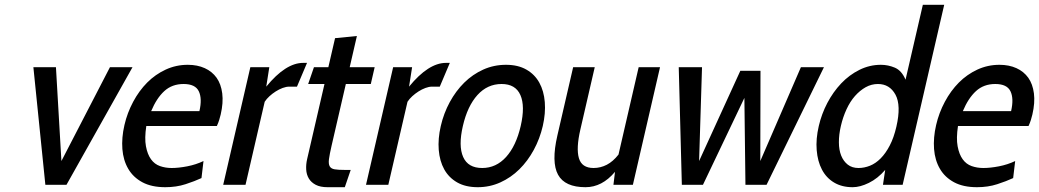

<svg xmlns="http://www.w3.org/2000/svg" viewBox="-20 -770 4329 800"><path d="M257 0 532.1 -490H438.1L235.9 -99L213.1 -490H119.1L169 0Z M589.6 -245H883.6C887.6 -253.7 890.8 -262 893.3 -270C895.8 -278 897.9 -285.7 899.6 -293C907.2 -325.7 909.3 -355 906 -381C902.6 -407 894.8 -428.7 882.5 -446C870.1 -463.3 853.7 -476.7 833.2 -486C812.7 -495.3 789.1 -500 762.4 -500C729.8 -500 699.1 -493.3 670.3 -480C641.6 -466.7 615.9 -448.7 593.3 -426C570.8 -403.3 551.3 -376.7 534.9 -346C518.5 -315.3 506.3 -283 498.5 -249C490.3 -213.7 487.5 -180.3 489.9 -149C492.3 -117.7 500.5 -90.2 514.4 -66.5C528.2 -42.8 547.9 -24.2 573.4 -10.5C598.9 3.2 630.7 10 668.7 10C699.4 10 727.5 5.8 753.1 -2.5C778.7 -10.8 800.8 -19.3 819.5 -28L827.9 -99C806.9 -89 784.4 -81.7 760.3 -77C736.2 -72.3 714.5 -70 695.2 -70C677.8 -70 661.6 -72.7 646.5 -78C631.4 -83.3 618.9 -92.8 609.1 -106.5C599.2 -120.2 592.2 -138.2 588.1 -160.5C583.9 -182.8 584.4 -211 589.6 -245ZM745 -420C777.6 -420 798.8 -409.8 808.4 -389.5C818.1 -369.2 818.9 -341.7 810.9 -307H609.9C624.9 -343 643.1 -370.8 664.7 -390.5C686.2 -410.2 713 -420 745 -420Z M1217.4 -409 1259.3 -508H1243.3C1194.6 -508 1143.3 -475 1089.4 -409L1102.1 -490H1023.1L910 0H1003L1082.9 -346C1088.1 -354 1094.7 -361.7 1102.7 -369C1110.7 -376.3 1119.4 -383 1128.8 -389C1138.2 -395 1147.8 -399.8 1157.7 -403.5C1167.5 -407.2 1176.8 -409 1185.4 -409Z M1416.7 10 1441.3 -62H1417.3C1398.6 -62 1384.3 -62.8 1374.4 -64.5C1364.4 -66.2 1357.6 -70.3 1353.8 -77C1350 -83.7 1349 -93.7 1350.7 -107C1352.5 -120.3 1356 -138.7 1361.4 -162L1421 -420H1525L1541.1 -490H1437.1L1467.1 -620L1376.1 -611L1348.1 -490H1288.1L1264 -420H1332L1259.7 -107C1256.3 -92.3 1255 -78 1255.8 -64C1256.5 -50 1260.2 -37.5 1266.6 -26.5C1273.1 -15.5 1282.7 -6.7 1295.5 0C1308.3 6.7 1324.7 10 1344.7 10Z M1812.4 -409 1854.3 -508H1838.3C1789.6 -508 1738.3 -475 1684.4 -409L1697.1 -490H1618.1L1505 0H1598L1677.9 -346C1683.1 -354 1689.7 -361.7 1697.7 -369C1705.7 -376.3 1714.4 -383 1723.8 -389C1733.2 -395 1742.8 -399.8 1752.7 -403.5C1762.5 -407.2 1771.8 -409 1780.4 -409Z M1970.7 10C2004 10 2035.4 3.3 2064.8 -10C2094.2 -23.3 2120.6 -41.5 2143.9 -64.5C2167.2 -87.5 2187.3 -114.5 2204.1 -145.5C2220.9 -176.5 2233.4 -209.7 2241.6 -245C2249.7 -280.3 2252.5 -313.5 2250 -344.5C2247.5 -375.5 2239.9 -402.5 2227.2 -425.5C2214.5 -448.5 2196.6 -466.7 2173.3 -480C2150.1 -493.3 2121.8 -500 2088.4 -500C2054.4 -500 2022.7 -493.3 1993.3 -480C1963.9 -466.7 1937.5 -448.5 1914.2 -425.5C1890.9 -402.5 1870.9 -375.5 1854 -344.5C1837.2 -313.5 1824.7 -280.3 1816.6 -245C1808.4 -209.7 1805.6 -176.5 1808.1 -145.5C1810.6 -114.5 1818.2 -87.5 1830.9 -64.5C1843.6 -41.5 1861.6 -23.3 1884.8 -10C1908.1 3.3 1936.7 10 1970.7 10ZM2070 -420C2108.6 -420 2134.8 -404.7 2148.3 -374C2161.9 -343.3 2162.3 -300.3 2149.6 -245C2136.8 -189.7 2116.5 -146.7 2088.8 -116C2061 -85.3 2027.8 -70 1989.2 -70C1949.8 -70 1923.4 -85.3 1909.8 -116C1896.2 -146.7 1895.8 -189.7 1908.6 -245C1921.3 -300.3 1941.6 -343.3 1969.3 -374C1997.1 -404.7 2030.6 -420 2070 -420Z M2536 0H2617L2730.1 -490H2641.1L2557.1 -126C2542 -106.7 2525.7 -92.5 2508.3 -83.5C2490.9 -74.5 2472.5 -70 2453.2 -70C2420.5 -70 2400.1 -83.7 2392.1 -111C2384.1 -138.3 2386.1 -178 2398.1 -230L2458.1 -490H2368.1L2302.3 -205C2285.2 -131 2286.2 -76.7 2305.2 -42C2324.2 -7.3 2362.4 10 2419.7 10C2465.7 10 2506.6 -11.3 2542.5 -54Z M3174 0 3413.1 -490H3317.1L3147.9 -99L3148.7 -475H3064.7L2892.9 -99L2905.1 -490H2808.1L2821 0H2909L3081.6 -362L3086 0Z M3659 0H3741L3914.2 -750H3825.2L3753.1 -438C3742.3 -463.3 3727.5 -480 3708.7 -488C3689.8 -496 3670.4 -500 3650.4 -500C3619.1 -500 3589.3 -493 3561.1 -479C3532.9 -465 3507.5 -446.2 3485 -422.5C3462.6 -398.8 3443.3 -371.7 3427.2 -341C3411.1 -310.3 3399.3 -278.3 3391.6 -245C3383.2 -209 3380.3 -175.5 3382.9 -144.5C3385.4 -113.5 3392.6 -86.5 3404.7 -63.5C3416.7 -40.5 3433.5 -22.5 3455.2 -9.5C3476.9 3.5 3502.7 10 3532.7 10C3553.4 10 3575.9 4 3600.3 -8C3624.8 -20 3647.4 -38 3668.3 -62ZM3638 -420C3670.6 -420 3695 -405.2 3711.2 -375.5C3727.3 -345.8 3728.6 -301.3 3714.9 -242C3707.8 -211.3 3698.6 -185.2 3687.2 -163.5C3675.9 -141.8 3663.3 -124 3649.4 -110C3635.5 -96 3620.6 -85.8 3604.9 -79.5C3589.1 -73.2 3573.2 -70 3557.2 -70C3539.2 -70 3524.2 -74.7 3512.4 -84C3500.5 -93.3 3491.4 -105.8 3485 -121.5C3478.7 -137.2 3475.4 -155.7 3475.4 -177C3475.3 -198.3 3478 -221 3483.6 -245C3489.3 -269.7 3497.1 -292.8 3507.1 -314.5C3517.1 -336.2 3528.9 -354.7 3542.4 -370C3556 -385.3 3570.8 -397.5 3586.8 -406.5C3602.9 -415.5 3620 -420 3638 -420Z M3971.6 -245H4265.6C4269.6 -253.7 4272.8 -262 4275.3 -270C4277.8 -278 4279.9 -285.7 4281.6 -293C4289.2 -325.7 4291.3 -355 4288 -381C4284.6 -407 4276.8 -428.7 4264.5 -446C4252.1 -463.3 4235.7 -476.7 4215.2 -486C4194.7 -495.3 4171.1 -500 4144.4 -500C4111.8 -500 4081.1 -493.3 4052.3 -480C4023.6 -466.7 3997.9 -448.7 3975.3 -426C3952.8 -403.3 3933.3 -376.7 3916.9 -346C3900.5 -315.3 3888.3 -283 3880.5 -249C3872.3 -213.7 3869.5 -180.3 3871.9 -149C3874.3 -117.7 3882.5 -90.2 3896.4 -66.5C3910.2 -42.8 3929.9 -24.2 3955.4 -10.5C3980.9 3.2 4012.7 10 4050.7 10C4081.4 10 4109.5 5.8 4135.1 -2.5C4160.7 -10.8 4182.8 -19.3 4201.5 -28L4209.9 -99C4188.9 -89 4166.4 -81.7 4142.3 -77C4118.2 -72.3 4096.5 -70 4077.2 -70C4059.8 -70 4043.6 -72.7 4028.5 -78C4013.4 -83.3 4000.9 -92.8 3991.1 -106.5C3981.2 -120.2 3974.2 -138.2 3970.1 -160.5C3965.9 -182.8 3966.4 -211 3971.6 -245ZM4127 -420C4159.6 -420 4180.8 -409.8 4190.4 -389.5C4200.1 -369.2 4200.9 -341.7 4192.9 -307H3991.9C4006.9 -343 4025.1 -370.8 4046.7 -390.5C4068.2 -410.2 4095 -420 4127 -420Z"/></svg>

Font: Cabin Condensed
Style: Regular
Weight: 400
Italic angle: -13°
Designer: Pablo Impallari
Foundry: Pablo Impallari. www.impallari.com Igino Marini. www.ikern.com
Version: Version 1.006